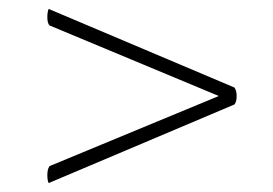

<svg xmlns="http://www.w3.org/2000/svg" viewBox="-20 -504 612 430"><path d="M89 -94Q86 -100 86 -112Q86 -117 87 -122.5Q88 -128 91 -132L470 -289L91 -447Q86 -452 86 -466Q86 -477 89 -484L505 -308Q510 -301 510 -289Q510 -276 505 -270Z"/></svg>

Font: Petrona ExtraLight
Style: Regular
Weight: 200
Designer: Ringo R. Seeber
Foundry: Ringo R. Seeber
Version: Version 2.001; ttfautohint (v1.8.3)